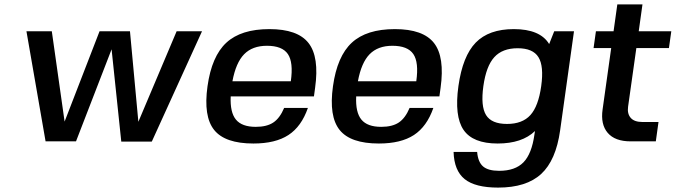

<svg xmlns="http://www.w3.org/2000/svg" viewBox="-20 -642 3069 872"><path d="M669.9 0 668.9 1H530.8L486.8 -418L325.2 0H187L100.1 -500H215.3L273.4 -89.8L432.1 -500H570.3L608.4 -88.9L782.2 -500H897.5Z M1405.8 -204.1H1027.8Q1024.4 -131.8 1051.5 -98.9Q1078.6 -65.9 1141.6 -65.9Q1191.9 -65.9 1221.4 -85.7Q1251 -105.5 1270.5 -151.9H1378.4Q1349.1 -67.4 1290 -28.8Q1231 9.8 1130.9 9.8Q1002 9.8 952.6 -51.8Q903.3 -113.3 922.4 -250Q941.4 -386.7 1008.1 -448.2Q1074.7 -509.8 1203.6 -509.8Q1332 -509.8 1381.3 -446.5Q1430.7 -383.3 1411.1 -243.2ZM1192.4 -434.1Q1126.5 -434.1 1088.9 -395.8Q1051.3 -357.4 1035.6 -272.9H1300.8Q1313 -358.9 1287.4 -396.5Q1261.7 -434.1 1192.4 -434.1Z M1975.6 -204.1H1597.7Q1594.2 -131.8 1621.3 -98.9Q1648.4 -65.9 1711.4 -65.9Q1761.7 -65.9 1791.3 -85.7Q1820.8 -105.5 1840.3 -151.9H1948.2Q1918.9 -67.4 1859.9 -28.8Q1800.8 9.8 1700.7 9.8Q1571.8 9.8 1522.5 -51.8Q1473.1 -113.3 1492.2 -250Q1511.2 -386.7 1577.9 -448.2Q1644.5 -509.8 1773.4 -509.8Q1901.9 -509.8 1951.2 -446.5Q2000.5 -383.3 1981 -243.2ZM1762.2 -434.1Q1696.3 -434.1 1658.7 -395.8Q1621.1 -357.4 1605.5 -272.9H1870.6Q1882.8 -358.9 1857.2 -396.5Q1831.5 -434.1 1762.2 -434.1Z M2240.2 9.8Q2127.4 9.8 2085.2 -52.2Q2043 -114.3 2062 -251Q2081.1 -387.2 2140.6 -448.5Q2200.2 -509.8 2313.5 -509.8Q2433.1 -509.8 2474.1 -441.9L2497.1 -500H2586.9L2523.9 -49.8Q2504.9 86.4 2437.7 148.2Q2370.6 210 2242.2 210Q2138.2 210 2090.3 171.4Q2042.5 132.8 2040 47.9H2147Q2150.9 94.2 2174.1 114Q2197.3 133.8 2247.1 133.8Q2319.8 133.8 2357.4 95.2Q2395 56.6 2407.2 -30.8L2409.7 -46.9Q2351.1 9.8 2240.2 9.8ZM2282.7 -79.1Q2352.5 -79.1 2388.9 -119.4Q2425.3 -159.7 2438 -251Q2450.7 -341.8 2425.5 -382.3Q2400.4 -422.9 2331.1 -422.9Q2261.7 -422.9 2224.9 -382.3Q2188 -341.8 2175.3 -251Q2162.6 -159.7 2187.5 -119.4Q2212.4 -79.1 2282.7 -79.1Z M2832.5 -157.2Q2828.1 -125.5 2844.5 -106.7Q2860.8 -87.9 2897.9 -87.9H2970.7L2958.5 0H2844.2Q2772.9 0 2740 -38.6Q2707 -77.1 2716.8 -145L2755.9 -423.8H2675.8L2686.5 -500H2766.6L2783.7 -622.1H2897.9L2880.9 -500H3028.8L3018.1 -423.8H2870.1Z"/></svg>

Font: Fivo Sans Med
Style: Regular
Weight: 450
Designer: Alexander Slobzheninov
Foundry: Alexander Slobzheninov
Version: 1.0